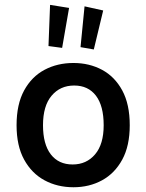

<svg xmlns="http://www.w3.org/2000/svg" viewBox="-20 -755 600 788"><path d="M281.5 13.5Q215.5 13.5 162.8 -15Q110 -43.5 79 -100Q48 -156.5 48 -241Q48 -327 79 -383.8Q110 -440.5 162.8 -468.5Q215.5 -496.5 281.5 -496.5Q346.5 -496.5 398.8 -468.5Q451 -440.5 481.8 -383.8Q512.5 -327 512.5 -241Q512.5 -156.5 481.8 -100Q451 -43.5 398.8 -15Q346.5 13.5 281.5 13.5ZM278 -80Q335 -80 370.2 -121.5Q405.5 -163 405.5 -241Q405.5 -320.5 373.8 -362.2Q342 -404 284.5 -404Q227 -404 191.8 -362.2Q156.5 -320.5 156.5 -241Q156.5 -163 188.5 -121.5Q220.5 -80 278 -80ZM235 -558.5 179 -566 185.5 -735 263.5 -722.5ZM365 -552 310.5 -561.5 327 -729 403.5 -712Z"/></svg>

Font: Karla SemiBold
Style: Regular
Weight: 600
Designer: Jonathan Pinhorn
Version: Version 2.004; ttfautohint (v1.8.4.7-5d5b);gftools[0.9.33]